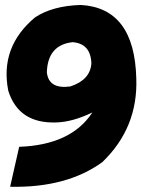

<svg xmlns="http://www.w3.org/2000/svg" viewBox="-20 -730 558 758"><path d="M298.8 -710.4Q511.2 -698.7 518.1 -419.9Q524.9 -225.1 383.8 -89.8Q243.2 12.2 20 7.3L55.7 -150.4Q261.2 -157.7 344.7 -286.1Q267.1 -248.5 202.6 -246.6Q53.7 -241.2 12.7 -371.6Q-21.5 -544.9 118.7 -661.6Q187.5 -707 298.8 -710.4ZM165 -444.8Q171.9 -377 257.8 -388.7Q336.4 -414.6 340.8 -480Q337.9 -558.1 266.6 -563.5Q168.5 -552.7 165 -444.8Z"/></svg>

Font: Lapsus Pro (theguybrush.com)
Style: Bold
Weight: 700
Designer: Jose Roses
Version: Version 1.00 February 9, 2018, initial release